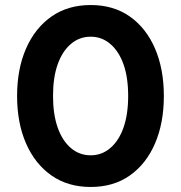

<svg xmlns="http://www.w3.org/2000/svg" viewBox="-20 -732 720 764"><path d="M341 12Q250 12 184.5 -34Q119 -80 83.5 -161.5Q48 -243 48 -350Q48 -457 83.5 -538.5Q119 -620 184.5 -666Q250 -712 341 -712Q432 -712 497 -666Q562 -620 597 -538.5Q632 -457 632 -350Q632 -243 597 -161.5Q562 -80 497 -34Q432 12 341 12ZM341 -114Q385 -114 419 -143Q453 -172 471.5 -224.5Q490 -277 490 -350Q490 -424 471.5 -476Q453 -528 419 -557Q385 -586 341 -586Q296 -586 262 -557Q228 -528 209.5 -476Q191 -424 191 -350Q191 -277 209.5 -224.5Q228 -172 262 -143Q296 -114 341 -114Z"/></svg>

Font: DM Sans 9pt ExtraBold
Style: Regular
Weight: 800
Version: Version 4.004;gftools[0.9.30]